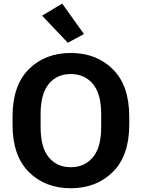

<svg xmlns="http://www.w3.org/2000/svg" viewBox="-20 -1015 775 1050"><path d="M48.6 -333.3V-377.7Q48.6 -547.6 137.6 -636.5Q226.6 -725.3 366.9 -725.3Q507.1 -725.3 596.9 -636.5Q686.8 -547.6 686.8 -377.7V-333.3Q686.8 -163.3 596.9 -74.5Q507.1 14.4 366.9 14.4Q226.6 14.4 137.6 -74.5Q48.6 -163.3 48.6 -333.3ZM202.1 -319.6Q202.1 -209 246.8 -154.8Q291.5 -100.6 366.9 -100.6Q442.6 -100.6 488 -154.8Q533.4 -209 533.4 -319.6V-391.1Q533.4 -502 488 -556Q442.6 -610.1 366.9 -610.1Q291.5 -610.1 246.8 -556Q202.1 -502 202.1 -391.1ZM350.8 -781.2 210 -929.4 320.3 -995.4 439 -828.9Z"/></svg>

Font: RobotoFlex
Style: Regular
Weight: 400
Designer: Berlow after Robertson
Foundry: Google
Version: Version 2.136